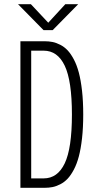

<svg xmlns="http://www.w3.org/2000/svg" viewBox="-20 -897 490 917"><path d="M353.5 -877 231.5 -753H188L66 -877H127.5L210.5 -788.5L292 -877ZM77.5 0V-700H192.5Q213 -700 230.8 -696.5Q248.5 -693 268 -683Q287.5 -673 303 -656.5Q318.5 -640 332.8 -613Q347 -586 356.5 -550.2Q366 -514.5 371.8 -463.5Q377.5 -412.5 377.5 -350Q377.5 -287.5 371.8 -236.5Q366 -185.5 356.5 -149.8Q347 -114 332.8 -87Q318.5 -60 303 -43.5Q287.5 -27 268 -17Q248.5 -7 230.8 -3.5Q213 0 192.5 0ZM129 -45H188.5Q255 -45 289.2 -117Q323.5 -189 323.5 -350Q323.5 -511 289.2 -583Q255 -655 188.5 -655H129Z"/></svg>

Font: League Mono Condensed UltraLight
Style: Regular
Weight: 200
Width: 1
Designer: Tyler Finck
Foundry: The League of Moveable Type / Tyler Finck
Version: Version 2.210